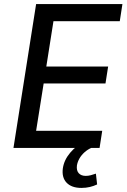

<svg xmlns="http://www.w3.org/2000/svg" viewBox="-20 -725 620 941"><path d="M46 0 157 -705H580L567 -621H242L207 -399H510L497 -316H194L157 -84H481L468 0ZM379 196Q331 196 306.5 170.5Q282 145 288 100Q294 59 324 23.5Q354 -12 400 -36L427 0Q409 8 394 21.5Q379 35 369.5 51.5Q360 68 357 86Q354 111 366 124Q378 137 400 137Q412 137 424 134Q436 131 450 126L456 179Q439 187 420 191.5Q401 196 379 196Z"/></svg>

Font: Nunito Sans 10pt SemiCondensed SemiBold
Style: Italic
Weight: 600
Width: 4
Italic angle: -9°
Designer: Vernon Adams
Foundry: Vernon Adams
Version: Version 3.101;gftools[0.9.27]